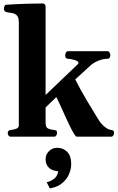

<svg xmlns="http://www.w3.org/2000/svg" viewBox="-20 -776 672 1090"><path d="M40.5 0Q32.2 0 28.1 -7.3Q23.9 -14.6 23.9 -20Q23.9 -36.1 40 -38.1Q58.1 -39.6 72.5 -45.2Q86.9 -50.8 86.9 -64.5V-648.9Q86.9 -679.2 74.2 -689.9Q61.5 -700.7 44.4 -702.6Q27.3 -704.6 14.2 -708Q9.3 -710.4 5.9 -714.4Q2.4 -718.3 2.4 -727.5Q2.4 -733.4 5.4 -741Q8.3 -748.5 14.2 -749Q83.5 -753.4 138.9 -754.9Q194.3 -756.3 224.1 -756.3Q228 -756.3 233.4 -752.2Q238.8 -748 238.8 -736.3V-236.8L421.4 -411.1Q425.8 -415 425.8 -418.5Q425.8 -428.2 405.3 -434.8Q384.8 -441.4 365.2 -442.4Q355.5 -443.4 352.8 -449.5Q350.1 -455.6 350.1 -463.4Q350.1 -468.8 354.2 -477.1Q358.4 -485.4 366.7 -485.4H589.8Q598.1 -485.4 602.3 -477.1Q606.4 -468.8 606.4 -463.4Q606.4 -454.6 602.5 -448.5Q598.6 -442.4 590.3 -442.4Q566.9 -442.4 541.7 -432.6Q516.6 -422.9 498.5 -408.7L407.2 -325.2Q422.9 -293.9 439.7 -263.4Q456.5 -232.9 473.9 -204.1Q491.2 -175.3 507.8 -148.2Q524.4 -121.1 539.1 -96.7Q553.7 -72.8 573.5 -56.6Q593.3 -40.5 611.3 -38.1Q619.6 -37.1 623.5 -33.9Q627.4 -30.8 627.4 -20Q627.4 -14.6 623.3 -7.3Q619.1 0 610.8 0H416Q410.2 0 399.7 -17.1Q389.2 -34.2 376 -61.3Q362.8 -88.4 348.9 -119.1Q335 -149.9 322.3 -178.2Q309.6 -206.5 299.8 -225.1L238.8 -166V-80.6Q238.8 -52.2 253.4 -46.1Q268.1 -40 286.1 -38.1Q296.4 -37.1 300 -34.2Q303.7 -31.2 303.7 -20Q303.7 -14.6 299.6 -7.3Q295.4 0 287.1 0ZM304.7 63Q338.9 63 361.6 86.2Q384.3 109.4 384.3 154.8Q384.3 183.6 371.6 213.1Q358.9 242.7 332 264.6Q305.2 286.6 262.7 293.5L245.1 258.8Q275.4 251 293.2 233.4Q311 215.8 311.5 180.7L319.8 196.8Q278.3 195.8 258.5 177Q238.8 158.2 238.8 128.4Q238.8 101.1 258.1 82Q277.3 63 304.7 63Z"/></svg>

Font: Gelasio
Style: Bold
Weight: 700
Designer: Eben Sorkin
Foundry: Eben Sorkin
Version: Version 1.008